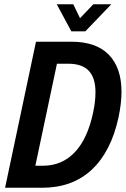

<svg xmlns="http://www.w3.org/2000/svg" viewBox="-20 -887 594 907"><path d="M150 -690H317Q434 -690 494 -628.5Q554 -567 554 -453Q554 -400 540 -333Q505 -171 413.5 -85.5Q322 0 179 0H4ZM182 -104Q273 -104 333.5 -168Q394 -232 420 -356Q431 -406 431 -452Q431 -519 399.5 -552.5Q368 -586 302 -586H249L147 -104ZM248 -867H326L358 -801L421 -867H506L383 -739H317Z"/></svg>

Font: Decalotype SemiBold Italic
Style: Regular
Weight: 600
Italic angle: -12°
Designer: Alfredo Marco Pradil
Foundry: Alfredo Marco Pradil
Version: Version 1.0